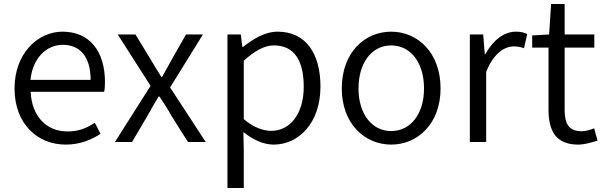

<svg xmlns="http://www.w3.org/2000/svg" viewBox="-20 -713 3034 964"><path d="M310 13C384 13 439 -12 485 -41L456 -97C415 -69 373 -53 319 -53C211 -53 139 -132 134 -252H503C506 -266 507 -283 507 -301C507 -457 429 -554 294 -554C170 -554 53 -445 53 -269C53 -92 167 13 310 13ZM133 -312C144 -423 215 -488 295 -488C383 -488 435 -427 435 -312Z M557 0H643L720 -131C739 -164 757 -197 776 -228H781C802 -197 823 -164 841 -131L924 0H1013L834 -274L999 -540H914L844 -417C827 -387 811 -358 794 -327H790C771 -358 752 -387 735 -417L660 -540H571L736 -282Z M1122 231H1204V45L1202 -50C1252 -10 1304 13 1354 13C1478 13 1589 -94 1589 -278C1589 -445 1515 -554 1374 -554C1310 -554 1250 -517 1200 -477H1197L1189 -540H1122ZM1342 -56C1305 -56 1255 -71 1204 -115V-408C1259 -458 1308 -485 1355 -485C1463 -485 1505 -401 1505 -277C1505 -141 1436 -56 1342 -56Z M1944 13C2076 13 2192 -91 2192 -269C2192 -450 2076 -554 1944 -554C1812 -554 1696 -450 1696 -269C1696 -91 1812 13 1944 13ZM1944 -55C1847 -55 1780 -141 1780 -269C1780 -398 1847 -485 1944 -485C2042 -485 2109 -398 2109 -269C2109 -141 2042 -55 1944 -55Z M2339 0H2421V-352C2458 -446 2514 -480 2559 -480C2581 -480 2593 -477 2611 -471L2627 -542C2609 -551 2593 -554 2570 -554C2509 -554 2454 -509 2417 -441H2414L2406 -540H2339Z M2883 13C2913 13 2949 3 2980 -7L2963 -69C2945 -61 2920 -54 2900 -54C2835 -54 2815 -94 2815 -160V-474H2964V-540H2815V-693H2747L2737 -540L2652 -535V-474H2734V-163C2734 -57 2770 13 2883 13Z"/></svg>

Font: Noto Sans HK DemiLight
Style: Regular
Weight: 350
Designer: Ryoko NISHIZUKA 西塚涼子 (kana, bopomofo & ideographs); Paul D. Hunt (Latin, Greek & Cyrillic); Sandoll Communications 산돌커뮤니
Foundry: Adobe
Version: Version 2.004;hotconv 1.0.118;makeotfexe 2.5.65603